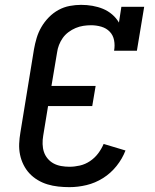

<svg xmlns="http://www.w3.org/2000/svg" viewBox="-20 -763 640 791"><path d="M266 8Q243 8 220 5.5Q197 3 175.5 -3.5Q154 -10 135 -21.5Q116 -33 101.5 -48.5Q87 -64 77 -84Q67 -104 62.5 -126Q58 -148 59 -171Q60 -194 64 -217L120 -560Q124 -583 131 -606.5Q138 -630 150.5 -651.5Q163 -673 181 -691.5Q199 -710 221 -722Q243 -734 267 -738.5Q291 -743 314 -743Q338 -743 361 -739Q384 -735 404.5 -726.5Q425 -718 442 -703.5Q459 -689 470 -670L480 -735H574L544 -554H450Q454 -576 450 -597Q446 -618 432 -632.5Q418 -647 397.5 -653Q377 -659 355 -659Q339 -659 323 -656.5Q307 -654 291.5 -647.5Q276 -641 262 -630.5Q248 -620 238.5 -606.5Q229 -593 223 -577.5Q217 -562 215 -546L192 -409H374L360 -326H178L158 -204Q155 -187 155.5 -169.5Q156 -152 161 -137Q166 -122 176.5 -109.5Q187 -97 201 -89.5Q215 -82 232 -79Q249 -76 266 -76Q287 -76 309 -81Q331 -86 350.5 -99Q370 -112 384 -130.5Q398 -149 407 -170L497 -143Q484 -109 460 -79Q436 -49 404 -29Q372 -9 336.5 -0.5Q301 8 266 8Z"/></svg>

Font: Iosevka Slab Medium Extended
Style: Italic
Weight: 500
Width: 7
Italic angle: -9°
Monospace: yes
Designer: Belleve Invis
Foundry: Belleve Invis
Version: Version 11.1.0; ttfautohint (v1.8.3)